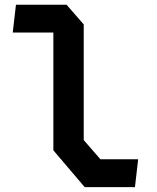

<svg xmlns="http://www.w3.org/2000/svg" viewBox="-20 -785 660 806"><path d="M335.5 0.5H546.5L560 -116.5H401.5L331.5 -197V-682.5L259.5 -765H47L33.5 -648.5H204V-154Z"/></svg>

Font: Monaspace Krypton SemiBold
Style: Regular
Weight: 600
Designer: Riley Cran & the Lettermatic Team
Foundry: Lettermatic
Version: Version 1.200 (Monaspace Krypton)